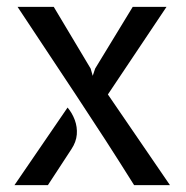

<svg xmlns="http://www.w3.org/2000/svg" viewBox="-20 -537 539 557"><path d="M369 0Q328 -65.5 286.5 -129.8Q245 -194 202 -259L31 -517H136L243 -338L249 -317L256 -338L365 -517H463L293 -263L473 0ZM22 0 176 -225Q189.5 -209 197 -188.8Q204.5 -168.5 202.8 -146.8Q201 -125 187 -104L119 0Z"/></svg>

Font: Expletus Sans
Style: Regular
Weight: 400
Designer: Jasper de Waard
Foundry: Designtown
Version: Version 7.500